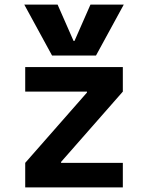

<svg xmlns="http://www.w3.org/2000/svg" viewBox="-20 -810 640 830"><path d="M85 -790H229L298 -633H302L371 -790H515L395 -570H205ZM89 0V-106L356 -410V-414H89V-520H511V-414L244 -110V-106H511V0Z"/></svg>

Font: M PLUS Code Latin Expanded SemiBold
Style: Regular
Weight: 600
Width: 7
Designer: Coji Morishita
Foundry: UNDERFOREST DESIGN
Version: Version 1.002; ttfautohint (v1.8.3)